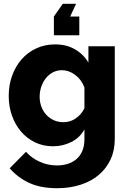

<svg xmlns="http://www.w3.org/2000/svg" viewBox="-20 -769 680 1012"><path d="M381 -749 350 -682H398V-583H264V-682L311 -749ZM259 2Q207 2 164 -19Q121 -40 90.5 -76Q60 -112 43 -160Q26 -208 26 -263Q26 -321 44 -370.5Q62 -420 94 -456.5Q126 -493 171 -514Q216 -535 270 -535Q330 -535 374.5 -509.5Q419 -484 446 -439V-525H585V-36Q585 24 562.5 72Q540 120 500 153.5Q460 187 404 205Q348 223 281 223Q196 223 136 196Q76 169 31 118L117 31Q146 64 189 83.5Q232 103 281 103Q310 103 336 95Q362 87 382 70.5Q402 54 413.5 27.5Q425 1 425 -36V-87Q401 -43 356 -20.5Q311 2 259 2ZM314 -125Q351 -125 380 -145.5Q409 -166 425 -198V-308Q409 -350 376 -374.5Q343 -399 306 -399Q280 -399 258.5 -387.5Q237 -376 221.5 -356.5Q206 -337 197.5 -311.5Q189 -286 189 -259Q189 -230 198.5 -205.5Q208 -181 225 -163Q242 -145 264.5 -135Q287 -125 314 -125Z"/></svg>

Font: Boldmen
Style: Bold
Weight: 700
Designer: Matt McInerney, Pablo Impallari, Rodrigo Fuenzalida
Foundry: LIVING CONCEPT
Version: Version 1.000